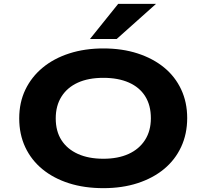

<svg xmlns="http://www.w3.org/2000/svg" viewBox="-20 -968 1075 999"><path d="M518 11Q419 11 339 -14.5Q259 -40 201 -87.5Q143 -135 111.5 -202Q80 -269 80 -352Q80 -435 112 -501.5Q144 -568 202 -616Q260 -664 340.5 -690Q421 -716 518 -716Q616 -716 696 -690Q776 -664 833.5 -617Q891 -570 922.5 -503Q954 -436 954 -354Q954 -271 922.5 -203.5Q891 -136 833.5 -88.5Q776 -41 696 -15Q616 11 518 11ZM518 -142Q594 -142 649 -167Q704 -192 734.5 -239.5Q765 -287 765 -353Q765 -420 735.5 -467Q706 -514 650.5 -538.5Q595 -563 518 -563Q440 -563 385 -538Q330 -513 300 -465.5Q270 -418 270 -352Q270 -285 300 -238.5Q330 -192 385.5 -167Q441 -142 518 -142ZM448 -765 595 -948H792L587 -765Z"/></svg>

Font: Nunito Sans 7pt Expanded ExtraBold
Style: Regular
Weight: 800
Width: 7
Designer: Vernon Adams
Foundry: Vernon Adams
Version: Version 3.101;gftools[0.9.27]